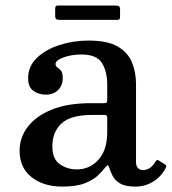

<svg xmlns="http://www.w3.org/2000/svg" viewBox="-20 -680 635 710"><path d="M52.5 -123Q52.5 -171.5 82.8 -211.2Q113 -251 171.8 -274.8Q230.5 -298.5 316.5 -298.5H363.5Q372 -298.5 374.2 -300.5Q376.5 -302.5 376.5 -311.5V-367Q376.5 -415.5 357 -447Q337.5 -478.5 281 -478.5Q245 -478.5 215.2 -467.8Q185.5 -457 185.5 -443.5Q185.5 -435 192.2 -430.8Q199 -426.5 205.5 -418.8Q212 -411 212 -391Q212 -364 194.8 -347Q177.5 -330 150 -330Q123.5 -330 103.8 -343.8Q84 -357.5 84 -391.5Q84 -434.5 116 -465.5Q148 -496.5 199.2 -513.2Q250.5 -530 307.5 -530Q377.5 -530 415.5 -507.8Q453.5 -485.5 468.2 -448.8Q483 -412 483 -368.5V-80Q483 -65 490.8 -58Q498.5 -51 509 -51Q519.5 -51 531.2 -57Q543 -63 555.5 -83Q560.5 -91.5 567 -86.5L590.5 -72Q597 -67.5 593.5 -60Q576 -26.5 546.2 -8.2Q516.5 10 481 10H480.5Q443 10 423.8 -1.8Q404.5 -13.5 396.5 -29.8Q388.5 -46 384.5 -58.5Q381.5 -68.5 378.2 -68.5Q375 -68.5 368 -59.5Q359 -47.5 341.8 -31Q324.5 -14.5 293.2 -2.2Q262 10 210.5 10Q141 10 96.8 -24.8Q52.5 -59.5 52.5 -123ZM173.5 -138.5Q173.5 -92.5 201 -73Q228.5 -53.5 264 -53.5Q312 -53.5 344.2 -89.5Q376.5 -125.5 376.5 -191V-245Q376.5 -255 366.5 -255H321Q241.5 -255 207.5 -223.5Q173.5 -192 173.5 -138.5ZM184 -622.5V-646Q184 -653 185.8 -656.2Q187.5 -659.5 194 -659.5H407Q416.5 -659.5 420.2 -656.8Q424 -654 424 -644V-621.5Q424 -613.5 422.5 -610Q421 -606.5 413 -606.5H201.5Q192 -606.5 188 -609.2Q184 -612 184 -622.5Z"/></svg>

Font: Besley* Medium
Style: Regular
Weight: 500
Designer: Owen Earl
Foundry: indestructible type*
Version: Version 3.000; ttfautohint (v1.8.3)